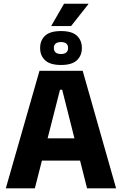

<svg xmlns="http://www.w3.org/2000/svg" viewBox="-20 -1024 663 1044"><path d="M328.2 -1003.6H460.7V-1001.7L366.3 -882.1H258.8V-883.4ZM11.6 0 194.7 -639H429.6L611.3 0H453.4L318.1 -536.1H306.3L169.5 0ZM167.1 -150.6V-271.9H454.8V-150.6ZM198.3 -761.3V-764.3Q198.3 -804.6 225.3 -829.9Q252.3 -855.1 311.7 -855.1Q371 -855.1 398 -829.9Q425 -804.6 425 -764.3V-761.3Q425 -721.7 398 -696.2Q371 -670.7 311.7 -670.7Q252.3 -670.7 225.3 -696.2Q198.3 -721.7 198.3 -761.3ZM272.9 -762.2Q272.9 -747.1 282.7 -738.6Q292.6 -730.2 311.7 -730.2Q330.5 -730.2 340.3 -738.6Q350.1 -747.1 350.1 -762.2V-764Q350.1 -779.1 340.3 -787.2Q330.5 -795.3 311.7 -795.3Q292.6 -795.3 282.7 -787.2Q272.9 -779.1 272.9 -764Z"/></svg>

Font: Anek Latin Medium
Style: Regular
Weight: 500
Designer: Yesha Goshar
Foundry: Ek Type
Version: Version 1.003